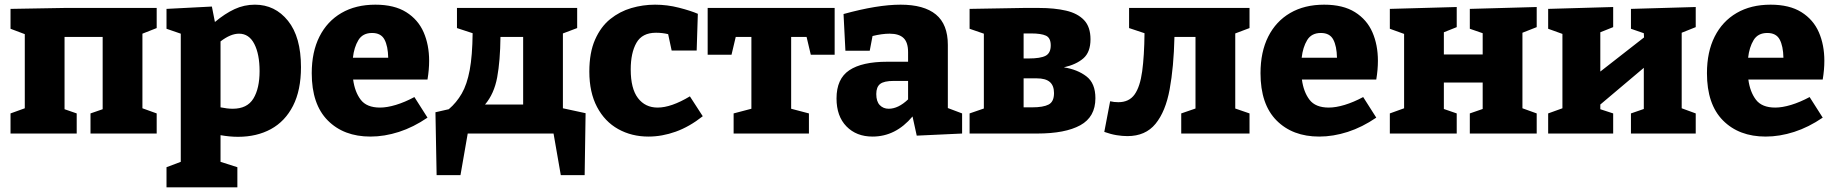

<svg xmlns="http://www.w3.org/2000/svg" viewBox="-20 -571 7847 821"><path d="M25 0V-86L86 -108V-425L25 -448V-533L255 -537H650V-451L589 -427V-108L650 -86V0H367V-86L419 -104V-413H256V-104L308 -86V0Z M692 230V144L753 121V-427L692 -448V-533L886 -543L899 -477Q942 -513 983 -532Q1024 -551 1070 -551Q1156 -551 1211.5 -482Q1267 -413 1267 -284Q1267 -185 1233 -118.5Q1199 -52 1138.5 -19Q1078 14 998 14Q962 14 923 7V121L995 144V230ZM975 -106Q1037 -106 1063.5 -149.5Q1090 -193 1090 -267Q1090 -339 1067.5 -383Q1045 -427 1002 -427Q966 -427 923 -394V-112Q952 -106 975 -106Z M1564 13Q1450 13 1381.5 -56Q1313 -125 1313 -258Q1313 -349 1346 -414.5Q1379 -480 1440 -515.5Q1501 -551 1585 -551Q1666 -551 1717 -519Q1768 -487 1791.5 -433Q1815 -379 1815 -311Q1815 -273 1808 -231H1490Q1497 -178 1522.5 -144.5Q1548 -111 1605 -111Q1635 -111 1673 -122.5Q1711 -134 1752 -156L1808 -68Q1748 -27 1686 -7Q1624 13 1564 13ZM1571 -430Q1531 -430 1512.5 -399.5Q1494 -369 1489 -324H1640Q1639 -374 1624 -402Q1609 -430 1571 -430Z M1847 178 1842 -91 1899 -104Q1932 -132 1954.5 -171Q1977 -210 1988.5 -271.5Q2000 -333 2001 -429L1934 -451V-537H2448V-451L2387 -428V-108L2484 -87L2480 178H2378L2347 0H1980L1949 178ZM2054 -124H2217V-413H2120Q2119 -311 2106 -240.5Q2093 -170 2054 -124Z M2753 13Q2681 13 2623.5 -19Q2566 -51 2533 -113.5Q2500 -176 2500 -265Q2500 -346 2524.5 -401.5Q2549 -457 2589.5 -489.5Q2630 -522 2679.5 -536.5Q2729 -551 2781 -551Q2833 -551 2883.5 -538Q2934 -525 2964 -512L2959 -355H2852L2837 -425Q2812 -431 2785 -431Q2726 -431 2701.5 -388Q2677 -345 2677 -274Q2677 -192 2708 -151.5Q2739 -111 2792 -111Q2850 -111 2930 -159L2985 -74Q2928 -29 2869.5 -8Q2811 13 2753 13Z M3117 0V-86L3193 -106V-413H3126L3108 -337H3006V-537H3549V-337H3447L3429 -413H3363V-106L3439 -86V0Z M3900 9 3882 -73Q3810 13 3711 13Q3642 13 3599.5 -30.5Q3557 -74 3557 -150Q3557 -234 3611.5 -270.5Q3666 -307 3774 -307H3863V-348Q3863 -390 3843.5 -408.5Q3824 -427 3784 -427Q3752 -427 3711 -417L3699 -354H3595L3587 -511Q3732 -551 3831 -551Q3931 -551 3982 -509Q4033 -467 4033 -379V-109L4094 -86V0ZM3727 -169Q3727 -137 3742 -121.5Q3757 -106 3780 -106Q3821 -106 3863 -146V-225H3802Q3760 -225 3743.5 -212Q3727 -199 3727 -169Z M4357 -537H4423Q4489 -537 4538.5 -525.5Q4588 -514 4615.5 -485Q4643 -456 4643 -403Q4643 -348 4612.5 -321.5Q4582 -295 4529 -283Q4587 -274 4625.5 -244.5Q4664 -215 4664 -151Q4664 -71 4599.5 -35.5Q4535 0 4415 0H4126V-86L4187 -107V-427L4126 -448V-533ZM4389 -428H4357V-321H4379Q4429 -321 4451 -332.5Q4473 -344 4473 -377Q4473 -409 4452.5 -418.5Q4432 -428 4389 -428ZM4393 -112Q4441 -112 4464 -124Q4487 -136 4487 -173Q4487 -205 4469 -220.5Q4451 -236 4413 -236H4357V-112Z M4801 11Q4779 11 4754.5 7Q4730 3 4702 -7L4727 -138Q4744 -134 4762 -134Q4808 -134 4831.5 -167Q4855 -200 4864 -266Q4873 -332 4874 -429L4808 -451V-537H5323V-451L5262 -428V-107L5323 -86V0H5031V-86L5092 -107V-413H5002Q4999 -284 4981.5 -189Q4964 -94 4921 -41.5Q4878 11 4801 11Z M5621 13Q5507 13 5438.5 -56Q5370 -125 5370 -258Q5370 -349 5403 -414.5Q5436 -480 5497 -515.5Q5558 -551 5642 -551Q5723 -551 5774 -519Q5825 -487 5848.5 -433Q5872 -379 5872 -311Q5872 -273 5865 -231H5547Q5554 -178 5579.5 -144.5Q5605 -111 5662 -111Q5692 -111 5730 -122.5Q5768 -134 5809 -156L5865 -68Q5805 -27 5743 -7Q5681 13 5621 13ZM5628 -430Q5588 -430 5569.5 -399.5Q5551 -369 5546 -324H5697Q5696 -374 5681 -402Q5666 -430 5628 -430Z M5923 0V-86L5984 -108V-426L5923 -448V-533L6209 -541V-455L6154 -433V-338H6320V-429L6265 -448V-533L6551 -541V-455L6490 -431V-108L6551 -86V0H6265V-86L6320 -105V-218H6154V-105L6209 -86V0Z M6600 0V-86L6661 -108V-426L6600 -448V-533L6878 -541V-455L6823 -433V-265L7010 -411L7009 -429L6954 -448V-533L7231 -541V-455L7171 -431V-108L7231 -86V0H6954V-86L7009 -105V-281L6823 -124V-104L6878 -86V0Z M7530 13Q7416 13 7347.5 -56Q7279 -125 7279 -258Q7279 -349 7312 -414.5Q7345 -480 7406 -515.5Q7467 -551 7551 -551Q7632 -551 7683 -519Q7734 -487 7757.5 -433Q7781 -379 7781 -311Q7781 -273 7774 -231H7456Q7463 -178 7488.5 -144.5Q7514 -111 7571 -111Q7601 -111 7639 -122.5Q7677 -134 7718 -156L7774 -68Q7714 -27 7652 -7Q7590 13 7530 13ZM7537 -430Q7497 -430 7478.5 -399.5Q7460 -369 7455 -324H7606Q7605 -374 7590 -402Q7575 -430 7537 -430Z"/></svg>

Font: Bitter ExtraBold
Style: Regular
Weight: 800
Designer: Sol Matas, and Bitter project Authors
Foundry: Sol Matas
Version: Version 2.001